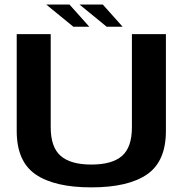

<svg xmlns="http://www.w3.org/2000/svg" viewBox="-20 -826 824 850"><path d="M384.5 3.5Q547.5 3.5 631 -54Q714.5 -111.5 714.5 -246V-675H564V-262.5Q564 -174 520.2 -135.8Q476.5 -97.5 384.5 -97.5Q292.5 -97.5 248.5 -136Q204.5 -174.5 204.5 -262.5V-675H54V-246Q54 -111.5 137.5 -54Q221 3.5 384.5 3.5ZM452.5 -707.5H523L435 -806H332ZM305 -707.5H375.5L287.5 -806H184.5Z"/></svg>

Font: Anybody SemiExpanded SemiBold
Style: Regular
Weight: 600
Width: 6
Designer: Tyler Finck
Foundry: Etcetera Type Company
Version: Version 1.113;gftools[0.9.25]